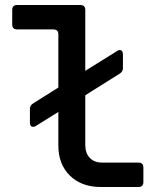

<svg xmlns="http://www.w3.org/2000/svg" viewBox="-20 -750 640 770"><path d="M124 -245Q114 -239 107 -242.5Q100 -246 100 -258V-313Q100 -328 114 -336L214 -399V-612Q214 -632 194 -632H49Q29 -632 29 -652V-710Q29 -730 49 -730H302Q322 -730 322 -710V-466L449 -545Q459 -552 466 -548Q473 -544 473 -532V-477Q473 -462 459 -454L322 -368V-169Q322 -136 340 -117Q358 -98 389 -98H535Q555 -98 555 -78V-20Q555 0 535 0H385Q307 0 260.5 -45.5Q214 -91 214 -167V-301Z"/></svg>

Font: Pitagon Sans Mono SemiBold
Style: Regular
Weight: 600
Monospace: yes
Designer: Travis Tran
Foundry: Pitagon
Version: Version 1.001; ttfautohint (v1.8.4.7-5d5b);gftools[0.9.26]